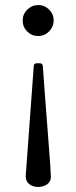

<svg xmlns="http://www.w3.org/2000/svg" viewBox="-20 -531 303 762"><path d="M82 168Q82 168 114 -269Q114 -280 127 -280H137Q149 -280 150 -269Q156 -180 169 -14.5Q182 151 182 170.5Q182 190 167 200.5Q152 211 131.5 211Q111 211 96.5 200Q82 189 82 168ZM131.5 -388Q106 -388 88 -406Q70 -424 70 -449.5Q70 -475 88.5 -493Q107 -511 132 -511Q157 -511 175 -493Q193 -475 193 -450Q193 -425 175 -406.5Q157 -388 131.5 -388Z"/></svg>

Font: Lustria
Style: Regular
Weight: 400
Designer: Matthew Desmond
Foundry: Matthew Desmond
Version: Version 001.001; ttfautohint (v1.6)